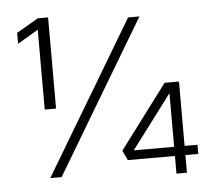

<svg xmlns="http://www.w3.org/2000/svg" viewBox="-53 -790 964 877"><g transform="rotate(-5 429.0 -351.0)"><path d="M199 -732V-314H147V-680L52 -624V-674L152 -732ZM563 -700H615L197 0H145ZM721 -51H505L484 -96L703 -388H769V-93H828V-51H769V30H721ZM721 -93V-339L536 -93Z"/></g></svg>

Font: KoHo
Style: Regular
Weight: 400
Version: Version 1.000; ttfautohint (v1.6)